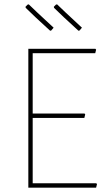

<svg xmlns="http://www.w3.org/2000/svg" viewBox="-20 -861 494 881"><path d="M226 -734 215 -721 210 -720Q133 -790 98 -825L97 -830L107 -840L112 -841Q135 -818 226 -734ZM356 -734 345 -721 340 -720Q263 -790 228 -825L227 -830L237 -840L242 -841Q265 -818 356 -734ZM422 -20 425 -16 421 0H110V-637H418L421 -633L417 -617H130V-340H368L371 -336L367 -320H130V-20Z"/></svg>

Font: Alegreya Sans Thin
Style: Regular
Weight: 100
Designer: Juan Pablo del Peral
Foundry: Huerta Tipografica
Version: Version 2.007